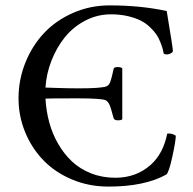

<svg xmlns="http://www.w3.org/2000/svg" viewBox="-20 -687 718 713"><path d="M48.8 -321.8Q48.8 -391.1 74.2 -454.3Q99.6 -517.6 143.8 -564.5Q188 -611.3 251.5 -639.2Q314.9 -667 387.2 -667Q502.4 -667 599.1 -646Q622.1 -507.8 622.1 -498Q622.6 -493.7 615 -489.3Q607.4 -484.9 600.1 -484.9Q592.3 -484.9 587.9 -487.8Q585.9 -498 584 -505.9Q582 -513.7 575.7 -530Q569.3 -546.4 561 -558.6Q552.7 -570.8 537.4 -585.7Q522 -600.6 502.9 -610.4Q483.9 -620.1 455.1 -627Q426.3 -633.8 392.1 -633.8Q340.8 -633.8 295.9 -610.1Q251 -586.4 220.2 -547.9Q189.5 -509.3 170.7 -460.7Q151.9 -412.1 148.9 -361.8Q162.6 -361.3 184.6 -360.6Q206.5 -359.9 227.1 -359.4Q247.6 -358.9 272 -358.9Q355.5 -358.9 375 -366.2Q379.9 -368.2 383.5 -372.3Q387.2 -376.5 389.9 -384.3Q392.6 -392.1 394 -397.5Q395.5 -402.8 398.2 -414.6Q400.9 -426.3 401.9 -431.2Q403.3 -438 417 -438Q429.2 -438 434.1 -433.1V-244.1Q430.2 -240.2 418 -240.2Q404.8 -240.2 401.9 -248Q391.6 -287.6 386.5 -298.3Q381.3 -309.1 374 -314Q361.3 -321.8 268.1 -321.8Q164.1 -321.8 148.9 -320.8Q151.4 -275.4 162.8 -232.9Q174.3 -190.4 196 -152.8Q217.8 -115.2 247.3 -87.4Q276.9 -59.6 318.4 -43.2Q359.9 -26.9 408.2 -26.9Q486.3 -26.9 540 -75.2Q585.9 -116.2 601.1 -190.9Q618.7 -192.9 632.8 -183.1Q632.8 -164.1 620.1 -105.7Q607.4 -47.4 598.1 -39.1Q517.6 5.9 382.8 5.9Q310.1 5.9 247.3 -20.5Q184.6 -46.9 141.4 -91.6Q98.1 -136.2 73.5 -196Q48.8 -255.9 48.8 -321.8Z"/></svg>

Font: Crimson
Style: Roman
Weight: 400
Version: Version 0.8